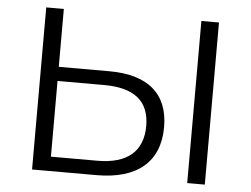

<svg xmlns="http://www.w3.org/2000/svg" viewBox="-50 -763 1081 826"><g transform="rotate(5 490.0 -350.0)"><path d="M394 -389C523 -389 590 -338 590 -229C590 -119 522 -62 394 -62H193V-389ZM117 -700V0H396C569 0 667 -79 667 -231C667 -376 577 -450 412 -450H193V-700ZM863 -700H787V0H863Z"/></g></svg>

Font: Montserrat-Alt1
Style: Regular
Weight: 400
Designer: Differentunic
Foundry: Differentunic
Version: Version 7.222